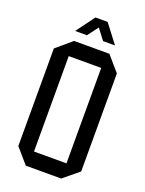

<svg xmlns="http://www.w3.org/2000/svg" viewBox="-160 -940 769 1017"><g transform="rotate(20 224.5 -432.0)"><path d="M133.2 -623.1V-708.3H331.4L404.2 -624.1V-623.1ZM118 0 45.2 -84.2V-85.2H316.2V0ZM45.2 -85.2V-634.1L132.2 -708.3H133.2V-85.2ZM316.2 0V-623.1H404.2V-71.4L317.2 0ZM276.8 -760 205 -854.7 264.9 -863.9 343.4 -761V-760ZM120.3 -760V-761L196.3 -863.9H264.1L186 -760Z"/></g></svg>

Font: Foldit Thin
Style: Regular
Weight: 100
Designer: Sophia Tai
Foundry: Sophia Tai
Version: Version 1.003